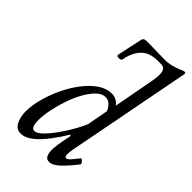

<svg xmlns="http://www.w3.org/2000/svg" viewBox="-225 -799 887 887"><g transform="rotate(45 218.0 -356.0)"><path d="M94 13Q66 13 52.5 -14.5Q39 -42 39 -75Q39 -115 51.5 -161.5Q64 -208 85.5 -253Q107 -298 135.5 -335Q164 -372 196.5 -394Q229 -416 263 -416Q294 -416 315 -389L352 -587Q355 -604 356 -615.5Q357 -627 357 -634Q357 -673 327 -673H305Q253 -673 224.5 -644.5Q196 -616 186 -563Q185 -557 177 -555Q169 -553 162 -555Q155 -557 156 -563L183 -688Q185 -695 190 -698Q195 -701 211 -701Q224 -701 245 -700.5Q266 -700 288.5 -699.5Q311 -699 326 -699Q349 -699 372.5 -705.5Q396 -712 411 -719Q422 -725 429 -725Q436 -725 436 -718Q436 -715 435.5 -712.5Q435 -710 434 -705L318 -103Q316 -93 315.5 -85.5Q315 -78 315 -72Q315 -65 317 -60Q319 -55 325 -55Q333 -55 345 -69Q357 -83 373 -103Q375 -106 380 -102Q385 -98 389.5 -92Q394 -86 392 -83Q360 -41 331.5 -14Q303 13 280 13Q250 13 250 -38Q250 -64 266 -141L261 -146Q239 -109 211 -72Q183 -35 153.5 -11Q124 13 94 13ZM131 -40Q147 -40 169.5 -62Q192 -84 215 -116.5Q238 -149 257 -182.5Q276 -216 285 -239L304 -342Q286 -384 254 -384Q231 -384 209.5 -363Q188 -342 169.5 -308.5Q151 -275 137.5 -235Q124 -195 116.5 -156.5Q109 -118 109 -88Q109 -40 131 -40Z"/></g></svg>

Font: Junicode Two Beta Condensed
Style: Italic
Weight: 400
Width: 3
Italic angle: -9°
Version: Version 1.053; ttfautohint (v1.8.4)